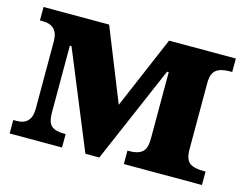

<svg xmlns="http://www.w3.org/2000/svg" viewBox="-79 -661 1006 786"><g transform="rotate(15 423.5 -268.0)"><path d="M16 -57H30Q93 -57 93 -125V-411Q93 -479 28 -479H16V-536H294L417 -229L548 -536H831V-479H821Q782 -479 763 -464Q744 -449 744 -408V-128Q744 -86 762.5 -71.5Q781 -57 821 -57H831V0H500V-57H509Q544 -57 562 -72Q580 -87 580 -128V-411H573L396 0H337L168 -411H161V-128Q161 -86 177.5 -71.5Q194 -57 230 -57H238V0H16Z"/></g></svg>

Font: Noto Serif ExtraBold
Style: Regular
Weight: 800
Designer: Monotype Design Team
Foundry: Monotype Imaging Inc.
Version: Version 1.001